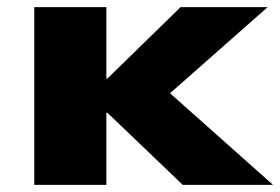

<svg xmlns="http://www.w3.org/2000/svg" viewBox="-20 -518 785 538"><path d="M76 0V-498H278V-298H281L486 -498H730L425 -229L428 -282L745 0H492L281 -202H278V0Z"/></svg>

Font: Nunito Sans 10pt Expanded Black
Style: Regular
Weight: 900
Width: 7
Designer: Vernon Adams
Foundry: Vernon Adams
Version: Version 3.101;gftools[0.9.27]